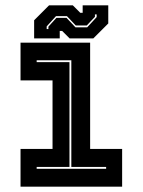

<svg xmlns="http://www.w3.org/2000/svg" viewBox="-20 -700 535 720"><path d="M57 0V-141.5H177V-398.5H57V-540H318V-141.5H438V0ZM117.5 -67H378V-74H247.5V-474H117.5V-467H240.5V-74H117.5ZM108 -556V-624L164 -680H253L281 -652H290V-680H386V-612L330 -556H241L213 -584H204V-556ZM155 -591H161.5V-600L191.5 -633H229.5L263 -597.5H307L342.5 -636V-646H336V-637L305.5 -604.5H264L231 -639.5H190L155 -601Z"/></svg>

Font: Tourney Thin ExtraBold
Style: Regular
Weight: 800
Version: Version 1.015